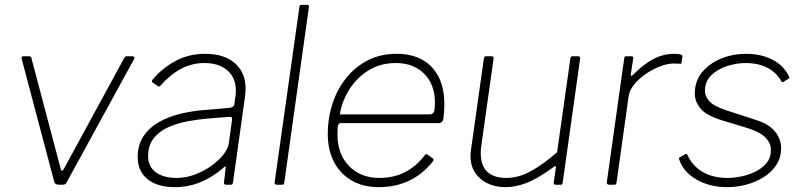

<svg xmlns="http://www.w3.org/2000/svg" viewBox="-20 -762 3315 792"><path d="M526 -530Q531 -530 533.5 -527Q536 -524 534 -520L255 -10Q252 -4 248 -2Q244 0 237 0H223Q216 0 210.5 -3Q205 -6 204 -11L69 -521Q68 -530 77 -530H99Q104 -530 107 -528Q110 -526 110 -521L230 -67Q235 -47 246 -70L493 -524Q497 -530 504 -530H526Z M902 -70Q855 -30 805.5 -10Q756 10 701 10Q629 10 588.5 -23Q548 -56 548 -113Q548 -164 571.5 -199.5Q595 -235 634 -257.5Q673 -280 721.5 -292Q770 -304 820 -308L926 -317Q945 -319 947 -333L951 -364Q952 -370 952.5 -376Q953 -382 953 -388Q953 -441 918 -471.5Q883 -502 823 -502Q771 -502 726.5 -478Q682 -454 641 -408Q638 -405 636 -405Q634 -405 631 -407L609 -422Q607 -424 606.5 -426.5Q606 -429 609 -433Q647 -479 702 -509.5Q757 -540 827 -540Q879 -540 916 -522.5Q953 -505 973 -473Q993 -441 993 -396Q993 -389 992.5 -381.5Q992 -374 991 -366L941 -9Q940 -3 938 -1.5Q936 0 931 0H913Q909 0 906 -2.5Q903 -5 904 -10L911 -71Q911 -81 902 -70ZM937 -267Q938 -275 935.5 -278Q933 -281 926 -280L836 -273Q801 -270 758.5 -262.5Q716 -255 678 -239Q640 -223 615.5 -193.5Q591 -164 591 -118Q591 -75 622.5 -51.5Q654 -28 709 -28Q747 -28 784 -42Q821 -56 852 -78Q884 -101 902.5 -125.5Q921 -150 924 -172Z M1153 -11Q1152 -4 1150.5 -2Q1149 0 1141 0H1124Q1117 0 1114.5 -2.5Q1112 -5 1113 -11L1215 -733Q1216 -739 1217.5 -740.5Q1219 -742 1224 -742H1246Q1257 -742 1254 -731Z M1542 10Q1478 10 1430.5 -17.5Q1383 -45 1357.5 -94.5Q1332 -144 1332 -211Q1332 -273 1350.5 -331.5Q1369 -390 1405.5 -437Q1442 -484 1495 -512Q1548 -540 1616 -540Q1678 -540 1722 -515.5Q1766 -491 1789.5 -444.5Q1813 -398 1813 -331Q1813 -317 1812 -302.5Q1811 -288 1809 -272Q1808 -265 1803 -259.5Q1798 -254 1790 -254H1384Q1378 -254 1375 -246.5Q1372 -239 1372 -208Q1372 -126 1420 -77Q1468 -28 1544 -28Q1605 -28 1652 -52.5Q1699 -77 1733 -123Q1737 -127 1739.5 -126.5Q1742 -126 1744 -124L1765 -109Q1770 -106 1767 -98Q1739 -62 1704.5 -38Q1670 -14 1629.5 -2Q1589 10 1542 10ZM1752 -290Q1763 -290 1768.5 -298Q1774 -306 1774 -339Q1774 -413 1730 -457.5Q1686 -502 1613 -502Q1547 -502 1497.5 -470Q1448 -438 1418.5 -389Q1389 -340 1382 -290Z M2067 10Q2002 10 1961.5 -25Q1921 -60 1921 -117Q1921 -122 1921 -127.5Q1921 -133 1922 -138L1976 -521Q1977 -526 1979 -528Q1981 -530 1985 -530H2007Q2012 -530 2014.5 -527.5Q2017 -525 2016 -520L1965 -158Q1964 -151 1963.5 -144.5Q1963 -138 1963 -132Q1963 -78 1990.5 -53Q2018 -28 2068 -28Q2120 -28 2171 -56.5Q2222 -85 2278 -134L2333 -522Q2334 -527 2336 -528.5Q2338 -530 2342 -530H2364Q2369 -530 2371.5 -527.5Q2374 -525 2373 -520L2301 -8Q2300 -4 2299 -2Q2298 0 2293 0H2272Q2268 0 2265.5 -2.5Q2263 -5 2264 -9L2273 -70Q2274 -75 2272 -76.5Q2270 -78 2265 -74Q2195 -23 2150 -6.5Q2105 10 2067 10Z M2492 0Q2488 0 2485 -3Q2482 -6 2483 -10L2555 -522Q2556 -527 2557.5 -528.5Q2559 -530 2563 -530H2584Q2589 -530 2591 -528Q2593 -526 2592 -521L2582 -455Q2581 -450 2584 -449.5Q2587 -449 2591 -453Q2624 -486 2652.5 -505Q2681 -524 2707.5 -532Q2734 -540 2760 -540Q2780 -540 2788 -537Q2796 -534 2795 -529L2791 -503Q2791 -501 2790.5 -500Q2790 -499 2788 -499Q2784 -499 2777 -499.5Q2770 -500 2758 -500Q2734 -500 2703.5 -488.5Q2673 -477 2644.5 -457.5Q2616 -438 2596 -413.5Q2576 -389 2573 -364L2523 -8Q2522 -4 2520.5 -2Q2519 0 2514 0H2492Z M2980 10Q2907 10 2853 -21.5Q2799 -53 2782 -103Q2779 -110 2784 -113L2807 -126Q2810 -128 2812.5 -126.5Q2815 -125 2816 -122Q2836 -78 2878 -53Q2920 -28 2982 -28Q3006 -28 3036.5 -34Q3067 -40 3095 -53.5Q3123 -67 3141.5 -89Q3160 -111 3160 -144Q3160 -173 3135.5 -196.5Q3111 -220 3056 -236L2957 -266Q2893 -286 2869.5 -314.5Q2846 -343 2846 -376Q2846 -428 2876.5 -464.5Q2907 -501 2955 -520.5Q3003 -540 3057 -540Q3119 -540 3166 -516Q3213 -492 3235 -446Q3237 -443 3236 -441Q3235 -439 3232 -437L3211 -424Q3209 -423 3206.5 -424Q3204 -425 3202 -428Q3183 -463 3145.5 -482.5Q3108 -502 3054 -502Q3020 -502 2981 -490Q2942 -478 2915 -452.5Q2888 -427 2888 -387Q2888 -365 2905.5 -345Q2923 -325 2973 -308L3102 -266Q3152 -250 3177 -219.5Q3202 -189 3202 -151Q3202 -111 3182 -81Q3162 -51 3129 -30.5Q3096 -10 3057 0Q3018 10 2980 10Z"/></svg>

Font: Libre Franklin Thin
Style: Italic
Weight: 100
Italic angle: -8°
Designer: Pablo Impallari, Rodrigo Fuenzalida, Nhung Nguyen
Foundry: Impallari Type
Version: Version 3.000